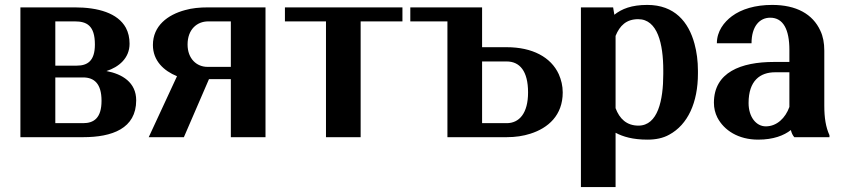

<svg xmlns="http://www.w3.org/2000/svg" viewBox="-20 -558 3427 781"><path d="M63 0H318C436 0 534 -35 534 -150C534 -223 477 -257 413 -269C463 -285 507 -321 507 -380C507 -405 502 -426 492 -445C459 -505 379 -528 284 -528H63ZM205 -57V-243H318C363 -243 393 -218 393 -148C393 -78 362 -57 318 -57ZM205 -291V-471H284C332 -471 366 -455 366 -377C366 -309 335 -291 292 -291Z M585 0H728L830 -236H919V0H1060V-528H827C792 -528 761 -525 733 -517C662 -498 602 -453 602 -375C602 -311 646 -270 700 -248ZM743 -377C743 -438 781 -471 827 -471H919V-286H824C780 -286 743 -319 743 -377Z M1139 -471H1306V0H1447V-471H1617V-528H1139Z M1649 -471H1800V0H2041C2077 0 2109 -5 2137 -14C2210 -37 2269 -89 2269 -182C2269 -209 2263 -233 2253 -256C2221 -326 2145 -366 2041 -366H1941V-528H1649ZM1941 -57V-308H2041C2094 -308 2128 -269 2128 -182C2128 -97 2092 -57 2041 -57Z M2343 203H2484V-18C2514 -2 2554 10 2614 10C2647 10 2677 4 2702 -10C2778 -51 2819 -141 2819 -259V-270C2819 -310 2814 -347 2805 -380C2781 -469 2724 -538 2613 -538C2549 -538 2509 -522 2479 -498L2474 -528H2343ZM2484 -118V-412C2501 -454 2528 -480 2576 -480C2655 -480 2678 -379 2678 -272V-257C2678 -150 2656 -47 2577 -47C2529 -47 2500 -75 2484 -118Z M2884 -140C2884 -118 2889 -98 2898 -80C2925 -28 2983 10 3064 10C3126 10 3169 -7 3197 -29C3200 -17 3204 -8 3211 0H3354V-8C3339 -41 3333 -79 3333 -128V-352C3333 -383 3328 -410 3317 -433C3286 -501 3219 -538 3121 -538C3052 -538 2996 -521 2957 -492C2925 -468 2896 -431 2896 -382H3037C3037 -450 3069 -486 3113 -486C3166 -486 3191 -438 3191 -355V-306H3128C2994 -306 2884 -264 2884 -140ZM3025 -139C3025 -230 3072 -264 3133 -264H3191V-123C3175 -78 3140 -44 3095 -44C3056 -44 3025 -82 3025 -139Z"/></svg>

Font: Aerodynamic
Style: Regular
Weight: 500
Designer: Google
Version: Version 2.000980; 2014